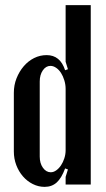

<svg xmlns="http://www.w3.org/2000/svg" viewBox="-20 -720 413 749"><path d="M245 -59 234 -63Q220 -25 201 -8Q182 9 154 9Q130 9 108 -2Q86 -13 69.5 -32Q53 -51 43.5 -76Q34 -101 34 -129V-358Q34 -388 44.5 -414.5Q55 -441 72.5 -461.5Q90 -482 113 -493.5Q136 -505 162 -505Q215 -505 234 -446L245 -450L236 -479V-700H334V0H236V-30ZM236 -373Q236 -390 231 -406.5Q226 -423 218 -435.5Q210 -448 199 -455.5Q188 -463 177 -463Q159 -463 147 -445.5Q135 -428 135 -402V-109Q135 -83 147.5 -65.5Q160 -48 178 -48Q189 -48 199.5 -55.5Q210 -63 218 -75Q226 -87 231 -102.5Q236 -118 236 -134Z"/></svg>

Font: Moniqa Paragraph
Style: Bold
Weight: 700
Designer: Rajesh Rajput
Foundry: Rajesh Rajput
Version: Version 1.000